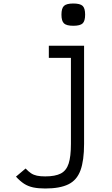

<svg xmlns="http://www.w3.org/2000/svg" viewBox="-20 -879 640 1095"><path d="M238 196Q198 196 169 189.8Q140 183.5 117.2 168.8Q94.5 154 71 128.5L126 82Q142.5 99.5 157.2 109.2Q172 119 191 123Q210 127 238 127Q295 127 326.8 110.5Q358.5 94 371.5 53.8Q384.5 13.5 384.5 -58.5V-549H258.5V-618H459.5V-58.5Q459.5 36.5 439 92.5Q418.5 148.5 370 172.2Q321.5 196 238 196ZM398 -732Q359.5 -732 345 -745.5Q330.5 -759 330.5 -795.5Q330.5 -832 345 -845.5Q359.5 -859 398 -859Q437 -859 451.2 -845.5Q465.5 -832 465.5 -795.5Q465.5 -759 451.2 -745.5Q437 -732 398 -732Z"/></svg>

Font: Victor Mono Thin
Style: Regular
Weight: 100
Monospace: yes
Designer: Rune Bjørnerås
Version: Version 1.561;gftools[0.9.30]